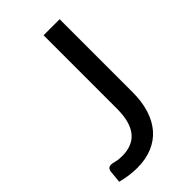

<svg xmlns="http://www.w3.org/2000/svg" viewBox="-223 -790 870 870"><g transform="rotate(-45 212.0 -355.0)"><path d="M341.5 -249.5Q341.5 -189.5 326.5 -141.8Q311.5 -94 282.8 -60.8Q254 -27.5 211.5 -9.8Q169 8 114 8Q64.5 8 11.5 -6L17.5 -67Q18.5 -75.5 24 -81.2Q29.5 -87 40.5 -87Q49.5 -87 64.2 -82.8Q79 -78.5 103.5 -78.5Q135.5 -78.5 160.8 -88.2Q186 -98 203.2 -118.5Q220.5 -139 229.5 -170.8Q238.5 -202.5 238.5 -247V-717.5H341.5Z"/></g></svg>

Font: Lato Medium
Style: Regular
Weight: 500
Designer: Lukasz Dziedzic
Foundry: tyPoland Lukasz Dziedzic
Version: Version 2.006; 2014-01-15